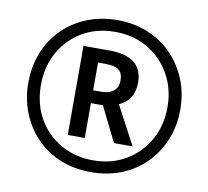

<svg xmlns="http://www.w3.org/2000/svg" viewBox="-81 -814 990 913"><g transform="rotate(10 414.5 -357.0)"><path d="M415 10Q331 10 263.5 -18.5Q196 -47 148 -97.5Q100 -148 74 -214.5Q48 -281 48 -357Q48 -438 75.5 -505.5Q103 -573 153 -622Q203 -671 270 -697.5Q337 -724 415 -724Q494 -724 561.5 -696.5Q629 -669 678 -619Q727 -569 754.5 -502Q782 -435 782 -357Q782 -277 754.5 -210Q727 -143 678 -93.5Q629 -44 562 -17Q495 10 415 10ZM415 -47Q504 -47 573 -88Q642 -129 681 -199Q720 -269 720 -357Q720 -446 680 -516Q640 -586 571 -626.5Q502 -667 414 -667Q324 -667 255 -626Q186 -585 147.5 -515Q109 -445 109 -357Q109 -266 149 -196Q189 -126 258.5 -86.5Q328 -47 415 -47ZM276 -145V-575H401Q562 -575 562 -448Q562 -403 543 -374.5Q524 -346 490 -331L589 -145H499L416 -313H358V-145ZM397 -375Q434 -375 456 -392Q478 -409 478 -444Q478 -479 458.5 -494Q439 -509 397 -509H358V-375Z"/></g></svg>

Font: Noto Sans Hebrew Condensed Medium
Style: Regular
Weight: 500
Width: 3
Designer: Monotype Design Team
Foundry: Monotype Imaging Inc.
Version: Version 2.004; ttfautohint (v1.8.4.7-5d5b)